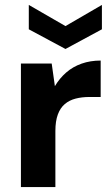

<svg xmlns="http://www.w3.org/2000/svg" viewBox="-20 -760 451 780"><path d="M65 0V-502H190L203 -410Q222 -442 249 -465.5Q276 -489 311.5 -501.5Q347 -514 389 -514V-366H343Q313 -366 287.5 -359.5Q262 -353 243.5 -337.5Q225 -322 215 -295Q205 -268 205 -228V0ZM246 -561 97 -641V-740L246 -654L394 -740V-641Z"/></svg>

Font: DM Sans 16pt ExtraBold
Style: Regular
Weight: 800
Version: Version 4.004;gftools[0.9.30]